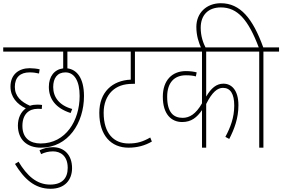

<svg xmlns="http://www.w3.org/2000/svg" viewBox="-20 -916 1751 1191"><path d="M232 -26C167 -26 119 -59 119 -135C119 -208 160 -241 213 -241C221 -241 231 -241 239 -240L241 -265C234 -266 222 -267 212 -267C195 -267 180 -265 166 -260C111 -284 72 -319 72 -377C72 -437 106 -467 164 -467C186 -467 206 -464 222 -460L226 -486C210 -490 184 -493 164 -493C98 -493 45 -455 45 -379C45 -314 86 -269 140 -244C108 -220 91 -183 91 -136C92 -51 146 0 234 0C403 0 501 -154 501 -320C501 -434 455 -485 398 -492V-596H562V-622H0V-596H372V-492C317 -485 283 -442 283 -377C283 -304 324 -245 418 -215L428 -240C347 -262 310 -314 310 -376C310 -431 335 -467 386 -467C441 -467 474 -414 474 -321C474 -168 388 -26 232 -26Z M225 16 235 40C258 29 282 23 309 23C354 23 400 50 400 125C400 190 365 229 291 229C208 229 148 175 95 87L73 101C130 194 195 255 294 255C382 255 427 200 427 127C427 44 377 -3 308 -3C274 -3 250 5 225 16Z M955 -596V-622H549V-596H791V-422C677 -417 596 -345 596 -216C596 -75 670 0 777 0C832 0 879 -13 922 -38L912 -63C866 -37 831 -26 778 -26C686 -26 623 -88 623 -217C623 -272 641 -319 674 -351C705 -380 744 -396 805 -396H817V-596Z M1518 -596V-622H943V-596H1233V-275C1195 -208 1155 -185 1113 -185C1055 -185 1017 -220 1017 -316C1017 -403 1061 -449 1133 -449C1158 -449 1177 -447 1195 -442L1200 -467C1182 -472 1158 -475 1133 -475C1047 -475 990 -417 990 -316C990 -206 1044 -159 1110 -159C1167 -159 1202 -188 1233 -233V0H1259V-271C1296 -345 1329 -371 1363 -371C1410 -371 1433 -333 1433 -261C1433 -186 1409 -125 1378 -67L1402 -54C1434 -116 1459 -183 1459 -263C1459 -356 1417 -397 1366 -397C1323 -397 1290 -370 1259 -317V-596Z M1588 -596V0H1614V-596H1711V-622H1613C1548 -802 1470 -896 1350 -896C1261 -896 1198 -836 1198 -749C1198 -694 1213 -651 1229 -615H1258C1240 -650 1225 -691 1225 -744C1225 -823 1272 -870 1350 -870C1453 -870 1520 -794 1585 -622H1505V-596Z"/></svg>

Font: Noto Sans Condensed Thin
Style: Regular
Weight: 100
Width: 3
Designer: Monotype Design Team
Foundry: Monotype Imaging Inc.
Version: Version 2.013